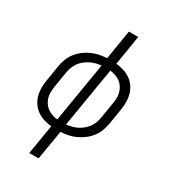

<svg xmlns="http://www.w3.org/2000/svg" viewBox="-225 -849 1049 1177"><g transform="rotate(30 300.0 -260.0)"><path d="M175 215 210 6Q182 3 156 -5Q130 -13 108.5 -28Q87 -43 71.5 -64.5Q56 -86 48.5 -112Q41 -138 40.5 -166Q40 -194 45 -223L63 -333Q67 -360 77 -386Q87 -412 104 -434.5Q121 -457 144 -474.5Q167 -492 192.5 -503.5Q218 -515 245 -520.5Q272 -526 298 -527L332 -735H398L364 -526Q391 -523 417.5 -515Q444 -507 465.5 -492Q487 -477 502.5 -455.5Q518 -434 525.5 -408Q533 -382 533.5 -354Q534 -326 529 -297L511 -187Q506 -160 496.5 -134Q487 -108 469.5 -85.5Q452 -63 429 -45.5Q406 -28 381 -16.5Q356 -5 329 0.5Q302 6 276 7L241 215ZM221 -49 291 -471Q271 -469 252 -464Q233 -459 215 -450Q197 -441 180.5 -427.5Q164 -414 152.5 -397.5Q141 -381 134 -362Q127 -343 124 -324L106 -214Q103 -193 102.5 -173Q102 -153 107.5 -135Q113 -117 123.5 -101.5Q134 -86 149 -75Q164 -64 182.5 -57.5Q201 -51 221 -49ZM283 -49Q302 -51 321.5 -56Q341 -61 359 -70Q377 -79 393 -92.5Q409 -106 421 -122.5Q433 -139 439.5 -158Q446 -177 449 -196L467 -306Q471 -327 471 -347Q471 -367 465.5 -385Q460 -403 450 -418.5Q440 -434 424.5 -445Q409 -456 390.5 -462.5Q372 -469 353 -471Z"/></g></svg>

Font: Iosevka HT Light Extended
Style: Italic
Weight: 300
Width: 7
Italic angle: -9°
Monospace: yes
Designer: Belleve Invis
Foundry: Belleve Invis
Version: Version 32.3.0; ttfautohint (v1.8.4)